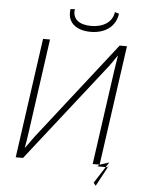

<svg xmlns="http://www.w3.org/2000/svg" viewBox="-64 -928 809 1101"><g transform="rotate(5 340.5 -378.0)"><path d="M423 -754C508 -754 567 -799 576 -872L552 -879C545 -822 494 -788 423 -788C354 -788 313 -819 322 -876L297 -874C285 -801 335 -754 423 -754ZM638 -690H596L157 -129C142 -109 122 -81 107 -60L105 -59C112 -94 116 -126 121 -160L195 -690H155L58 0H100L545 -567C560 -586 575 -610 589 -630L591 -631L576 -534L501 0H541ZM541 0H540L529 11H577L595 -17ZM577 11 516 106 529 123 596 -2 587 11Z"/></g></svg>

Font: Exo 2 Extra Light
Style: Italic
Weight: 250
Italic angle: -8°
Designer: Natanael Gama
Version: Version 1.001;PS 001.001;hotconv 1.0.88;makeotf.lib2.5.64775